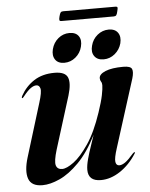

<svg xmlns="http://www.w3.org/2000/svg" viewBox="-51 -741 617 791"><g transform="rotate(-5 257.0 -345.0)"><path d="M482.5 -93.5Q486 -93 481.5 -87Q453.5 -43 414.2 -17Q375 9 334.5 9Q282 9 282 -38Q282 -56 289 -82Q296 -108 305.2 -134.2Q314.5 -160.5 320.5 -179.5Q285 -109 244.2 -67.8Q203.5 -26.5 164.2 -8.8Q125 9 93 9Q47 9 35.8 -23Q24.5 -55 41.5 -110.5L109 -330Q123 -374.5 119 -388.8Q115 -403 103 -403Q92.5 -403 79.8 -394.2Q67 -385.5 48 -361.5Q43 -355 41 -355.5Q37 -356 42 -366Q62.5 -403 97.2 -425.5Q132 -448 182 -448Q226 -448 236.2 -424Q246.5 -400 231.5 -350L163.5 -132Q149 -84.5 154.2 -67.5Q159.5 -50.5 179.5 -50.5Q198 -50.5 227.5 -72.2Q257 -94 289.5 -142Q322 -190 348.5 -269Q363 -311.5 368.5 -338.8Q374 -366 374 -380Q374 -389.5 370 -395.2Q366 -401 366 -409.5Q366 -426 392.5 -437Q419 -448 466.5 -448Q496.5 -448 502 -435.8Q507.5 -423.5 499.5 -396.5L411 -117Q397.5 -75.5 400 -60.2Q402.5 -45 415.5 -45Q426 -45 439.5 -54.2Q453 -63.5 475 -89Q480 -94 482.5 -93.5ZM226.5 -485.5Q200.5 -485.5 189 -502.5Q177.5 -519.5 184 -545.5Q191 -572.5 211.2 -589.2Q231.5 -606 257.5 -606Q284 -606 295.5 -589.2Q307 -572.5 300 -545.5Q293.5 -519.5 273 -502.5Q252.5 -485.5 226.5 -485.5ZM389 -485.5Q363 -485.5 351 -502.5Q339 -519.5 346 -545.5Q352.5 -572 373.2 -589Q394 -606 420 -606Q446 -606 457.8 -589.2Q469.5 -572.5 463 -545.5Q456 -519.5 435.5 -502.5Q415 -485.5 389 -485.5ZM223 -677.5Q226 -689.5 229.2 -693.5Q232.5 -697.5 239.5 -697.5H456Q463 -697.5 464.2 -694Q465.5 -690.5 462 -678Q459.5 -666 456.2 -662Q453 -658 446 -658H229Q222.5 -658 221.2 -662Q220 -666 223 -677.5Z"/></g></svg>

Font: Fraunces 144pt SemiBold
Style: Italic
Weight: 600
Italic angle: -16°
Version: Version 1.000;[0bf87f6ff]